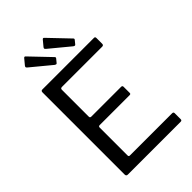

<svg xmlns="http://www.w3.org/2000/svg" viewBox="-276 -1071 1181 1181"><g transform="rotate(-45 314.0 -481.0)"><path d="M96.9 -728.4Q96.9 -742 108.7 -742H558.1Q568.1 -742 568.1 -731.1V-680.4Q568.1 -667.9 555.2 -667.9H205.6Q192.7 -667.9 192.7 -656.1V-421.8Q192.7 -411 204.2 -411H463.2Q474.1 -411 474.1 -400.4V-347.4Q474.1 -342.6 471.9 -340.1Q469.7 -337.7 463.3 -337.7H203.7Q192.7 -337.7 192.7 -327.3V-84.5Q192.7 -74.1 202.6 -74.1H569.6Q581.5 -74.1 581.5 -63.8V-11.1Q581.5 -5.8 578.9 -2.9Q576.3 0 569.8 0H110.9Q96.9 0 96.9 -14.1V-728.4ZM167 -957.9Q173.7 -965.4 180.1 -958.4L303.5 -829.3Q310.4 -822.9 302.7 -815.2L287 -796.1Q283.7 -791 279.7 -791.2Q275.7 -791.3 269.5 -795.4L140.3 -902.2Q133.1 -908 132.9 -912.1Q132.7 -916.2 137 -921.8ZM328.8 -957.9Q335.4 -965.4 341.9 -958.4L465.2 -829.3Q472.1 -822.9 464.4 -815.2L448.8 -796.1Q445.4 -791 441.4 -791.2Q437.5 -791.3 431.3 -795.4L302.1 -902.2Q294.9 -908 294.6 -912.1Q294.4 -916.2 298.8 -921.8Z"/></g></svg>

Font: Libre Franklin Thin
Style: Regular
Weight: 100
Designer: Pablo Impallari, Rodrigo Fuenzalida, Nhung Nguyen
Foundry: Impallari Type
Version: Version 3.000